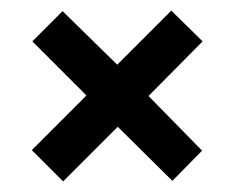

<svg xmlns="http://www.w3.org/2000/svg" viewBox="-20 -524 442 362"><path d="M41 -446 98 -503 201 -402 303 -504 362 -446 260 -343 361 -240 305 -183 202 -285 99 -182 40 -241 143 -344Z"/></svg>

Font: Medium
Style: Regular
Weight: 500
Designer: Fernando Haro
Foundry: deFharo
Version: Version 1.787